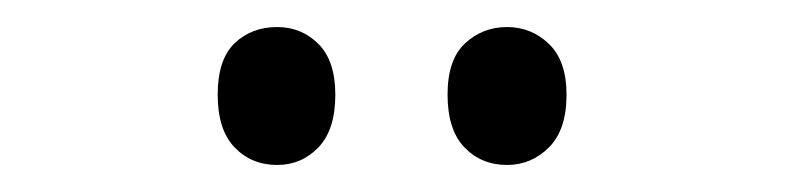

<svg xmlns="http://www.w3.org/2000/svg" viewBox="-20 -742 581 142"><path d="M141 -672Q141 -698 153.5 -710Q166 -722 185 -722Q203 -722 215.5 -709.5Q228 -697 228 -672Q228 -646 215.5 -633Q203 -620 185 -620Q166 -620 153.5 -633Q141 -646 141 -672ZM311 -672Q311 -698 324 -710Q337 -722 355 -722Q373 -722 386 -709.5Q399 -697 399 -672Q399 -646 386 -633Q373 -620 355 -620Q336 -620 323.5 -633Q311 -646 311 -672Z"/></svg>

Font: Noto Sans Condensed
Style: Regular
Weight: 400
Width: 3
Version: Version 2.013